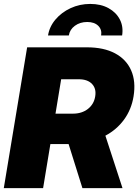

<svg xmlns="http://www.w3.org/2000/svg" viewBox="-23 -972 715 992"><path d="M-3.4 0 117.2 -727.5H426.3Q513.2 -727.5 571.3 -696.5Q629.4 -665.5 654.5 -608.6Q679.7 -551.8 667 -473.6Q655.8 -405.8 617.9 -354Q580.1 -302.2 521.5 -271L609.9 0H402.8L331.5 -227.5H237.3L199.7 0ZM263.7 -384.8H354Q399.9 -384.8 431.2 -409.2Q462.4 -433.6 468.8 -473.6Q475.6 -513.7 452.6 -538.1Q429.7 -562.5 383.8 -562.5H293ZM443.4 -951.7Q498 -951.7 537.6 -929.9Q577.1 -908.2 596.2 -871.3Q615.2 -834.5 607.9 -788.6H499.5Q504.4 -819.3 484.4 -838.9Q464.4 -858.4 427.7 -858.4Q390.6 -858.4 364 -838.9Q337.4 -819.3 332.5 -788.6H225.1Q232.4 -834.5 263.7 -871.3Q294.9 -908.2 341.8 -929.9Q388.7 -951.7 443.4 -951.7Z"/></svg>

Font: Inter Display Black
Style: Italic
Weight: 900
Italic angle: -9.39999°
Designer: Rasmus Andersson
Foundry: rsms
Version: Version 4.000;git-a52131595